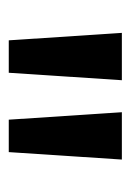

<svg xmlns="http://www.w3.org/2000/svg" viewBox="50 -804 298 438"><g transform="rotate(90 199.0 -585.0)"><path d="M163 -714H55L72 -456H146ZM344 -714H236L253 -456H327Z"/></g></svg>

Font: Noto Sans Myanmar UI ExtraCondensed Medium
Style: Regular
Weight: 500
Width: 2
Designer: Monotype Design Team
Foundry: Monotype Imaging Inc.
Version: Version 2.103